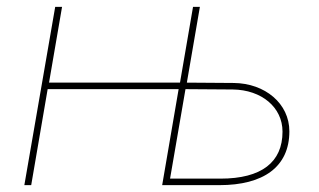

<svg xmlns="http://www.w3.org/2000/svg" viewBox="-20 -540 930 560"><path d="M543 -520 505 -299H123L161 -520H141L51 0H71L119 -280H501L453 0H620C748 0 824 -53 824 -157C824 -238 753 -297 662 -298L525 -299L563 -520ZM476 -19 521 -280 659 -279C743 -278 804 -227 804 -156C804 -67 743 -19 623 -19Z"/></svg>

Font: Fixel Display 20240404 Thin
Style: Italic
Weight: 100
Italic angle: -10°
Designer: AlfaBravo + MacPaw
Foundry: Kyrylo Tkachov, Marchela Mozhyna, Serhii Makarenko, Maria Weinstein, Zakhar Kryvoshyya
Version: Version 1.211;Glyphs 3.2 (3225)